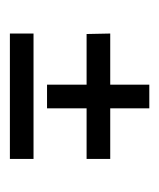

<svg xmlns="http://www.w3.org/2000/svg" viewBox="14 -544 329 398"><g transform="rotate(90 179.0 -344.5)"><path d="M49 -200V-249H309V-200ZM50 -359 49 -408H155V-359ZM155 -277V-359H204V-277ZM155 -359V-489H204V-408L156 -359ZM156 -359 204 -408H309V-359Z"/></g></svg>

Font: Foldit Light
Style: Regular
Weight: 300
Version: Version 1.003